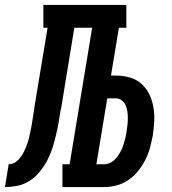

<svg xmlns="http://www.w3.org/2000/svg" viewBox="-76 -755 696 775"><path d="M-56 0 -41 -92Q-31 -92 -21.5 -96Q-12 -100 -4.5 -107.5Q3 -115 9 -123.5Q15 -132 20 -141.5Q25 -151 28.5 -160Q32 -169 35.5 -179Q39 -189 41 -198.5Q43 -208 45.5 -218Q48 -228 49.5 -237.5Q51 -247 53 -257Q56 -276 59 -295.5Q62 -315 65 -335L116 -643H99V-735H434V-643H404L372 -450H391Q420 -450 447 -442.5Q474 -435 494 -417.5Q514 -400 526 -375.5Q538 -351 543 -323.5Q548 -296 546.5 -267Q545 -238 541 -209Q536 -184 529.5 -159Q523 -134 511 -110.5Q499 -87 482 -65.5Q465 -44 442.5 -28.5Q420 -13 394.5 -6.5Q369 0 344 0H176V-92H205L296 -643H224L171 -319Q170 -318 170 -317.5Q170 -317 170 -316V-313Q170 -313 170 -312.5Q170 -312 169 -312Q165 -286 160.5 -260.5Q156 -235 150 -209.5Q144 -184 136 -158.5Q128 -133 115.5 -109Q103 -85 85.5 -63Q68 -41 45 -26Q22 -11 -4 -5.5Q-30 0 -56 0ZM344 -92Q358 -92 371 -99Q384 -106 393.5 -117.5Q403 -129 410 -142Q417 -155 421.5 -168.5Q426 -182 429.5 -196Q433 -210 435 -224Q437 -237 438.5 -251Q440 -265 440 -278.5Q440 -292 438 -305.5Q436 -319 431 -330.5Q426 -342 415.5 -350Q405 -358 391 -358H357L313 -92Z"/></svg>

Font: Iosevka Slab Semibold Extended
Style: Italic
Weight: 600
Width: 7
Italic angle: -9°
Monospace: yes
Designer: Belleve Invis
Foundry: Belleve Invis
Version: Version 11.1.0; ttfautohint (v1.8.3)